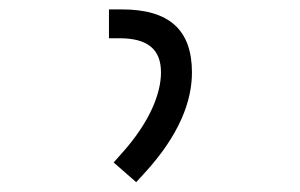

<svg xmlns="http://www.w3.org/2000/svg" viewBox="-20 -713 626 400"><path d="M263.7 -333.5 280.8 -352.1C353.5 -431.2 379.9 -502 379.9 -562C379.9 -650.9 332.5 -693.4 233.9 -693.4H207V-633.3H229C287.6 -633.3 315.4 -610.4 315.4 -562C315.4 -519 292.5 -459.5 235.4 -395.5L216.8 -374.5Z"/></svg>

Font: Cascadia Mono Light
Style: Regular
Weight: 300
Monospace: yes
Designer: Aaron Bell
Foundry: Saja Typeworks
Version: Version 2404.023